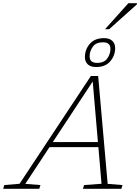

<svg xmlns="http://www.w3.org/2000/svg" viewBox="-85 -1183 879 1203"><path d="M589.5 -31 682.5 -23.5 675.5 0H434.5L442 -23.5L551 -31.5L531.5 -261H225L73.5 -31L168.5 -23.5L161 0H-65L-58 -23.5L37.5 -31.5L484.5 -707H530ZM246 -293H528.5L496 -672.5ZM567 -944Q601 -944 618.8 -927Q636.5 -910 636.5 -882Q636.5 -835 606 -799Q575.5 -763 516.5 -763Q482.5 -763 464.8 -780Q447 -797 447 -825Q447 -872.5 477.5 -908.2Q508 -944 567 -944ZM523.5 -789Q568 -789 587.5 -817Q607 -845 607 -877Q607 -918 560 -918Q516 -918 496.2 -890Q476.5 -862 476.5 -830Q476.5 -789 523.5 -789ZM573 -1000 719.5 -1163H774L772 -1155L599 -1000Z"/></svg>

Font: Newsreader Caption ExtraLight
Style: Italic
Weight: 275
Italic angle: -17°
Designer: Hugues Gentile
Foundry: Production Type
Version: Version 1.001